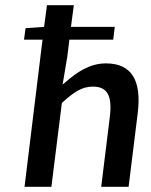

<svg xmlns="http://www.w3.org/2000/svg" viewBox="-20 -726 578 736"><path d="M246 -574H414L420 -623H252L263 -706H160L149 -623L78 -618L72 -574H143L74 -10H177L217 -330L218 -332C262 -372 293 -394 336 -394C391 -394 411 -360 401 -278L368 -10H473L508 -293C523 -416 486 -483 386 -483C324 -483 274 -449 230 -410L220 -402L238 -509Z"/></svg>

Font: Falling Sky
Style: LightObl
Weight: 400
Designer: Paul D. Hunt
Foundry: Adobe Systems Incorporated
Version: Version 1.02